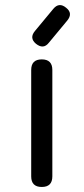

<svg xmlns="http://www.w3.org/2000/svg" viewBox="-20 -743 332 763"><path d="M146 0Q104 0 104 -42V-465Q104 -507 146 -507Q188 -507 188 -465V-42Q188 0 146 0ZM123 -569Q152.5 -545.5 174 -573L247 -661Q271 -690 243 -712Q215 -735.5 192 -708L119 -620Q95.5 -592 123 -569Z"/></svg>

Font: Jura Light
Style: Bold
Weight: 700
Version: Version 5.104